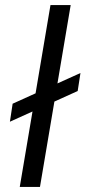

<svg xmlns="http://www.w3.org/2000/svg" viewBox="-20 -740 338 760"><path d="M30 -329.5 298.5 -451 287.5 -379.7 19.2 -258.2ZM179.8 -720H259.8L138.2 0H58.2Z"/></svg>

Font: Oak Sans Light Italic
Style: Regular
Weight: 400
Italic angle: -9.5°
Foundry: Erik Kennedy, Walven
Version: Version 1.000;Glyphs 3.1.2 (3151)